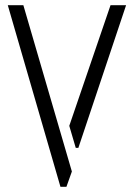

<svg xmlns="http://www.w3.org/2000/svg" viewBox="-20 -720 515 740"><path d="M213 0 10 -700H70L257 -59L236 0ZM272 -150 247 -235 406 -700H466L282 -150Z"/></svg>

Font: Stick No Bills ExtraLight Light
Style: Regular
Weight: 300
Version: Version 2.000